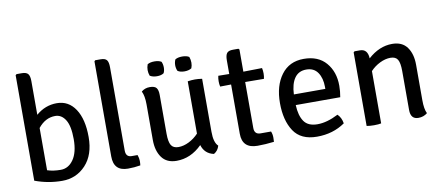

<svg xmlns="http://www.w3.org/2000/svg" viewBox="-67 -992 2894 1262"><g transform="rotate(-10 1380.0 -361.0)"><path d="M80 -25V-729L87 -735H122Q152 -735 163.5 -721Q175 -707 175 -673V-448Q236 -501 314 -501Q392 -501 437 -433Q482 -365 482 -246Q482 -127 419 -59.5Q356 8 262 8Q168 8 80 -25ZM289 -420Q223 -420 175 -360V-78Q213 -65 264.5 -65Q316 -65 349.5 -113Q383 -161 383 -249Q383 -337 357 -378.5Q331 -420 289 -420Z M739 -73H778Q786 -51 786 -33Q786 -15 784 -3Q744 4 701 4Q606 4 606 -94V-729L612 -735H648Q678 -735 689 -721Q700 -707 700 -673V-117Q700 -73 739 -73Z M894 -153V-390Q894 -448 878 -479Q901 -499 934 -499Q967 -499 978.5 -484Q990 -469 990 -437V-178Q990 -124 1004 -101Q1018 -78 1052.5 -78Q1087 -78 1123 -96Q1159 -114 1187 -144V-493Q1213 -497 1235 -497Q1257 -497 1283 -493V-139Q1283 -67 1311 -42Q1302 -9 1274 7Q1213 -6 1195 -66Q1120 9 1025 9Q959 9 926.5 -36Q894 -81 894 -153ZM1132 -649Q1149 -660 1178.5 -660Q1208 -660 1225 -649Q1232 -630 1232 -610Q1232 -590 1225 -573Q1206 -561 1177.5 -561Q1149 -561 1132 -573Q1124 -591 1124 -611Q1124 -631 1132 -649ZM947 -649Q964 -660 993.5 -660Q1023 -660 1040 -649Q1048 -631 1048 -610Q1048 -589 1040 -573Q1023 -561 994.5 -561Q966 -561 947 -573Q940 -592 940 -611Q940 -630 947 -649Z M1683 -494Q1687 -477 1687 -457.5Q1687 -438 1683 -422L1558 -423V-116Q1558 -73 1599 -73H1669Q1677 -54 1677 -31.5Q1677 -9 1676 -3Q1618 4 1566 4Q1464 4 1464 -94V-423L1391 -422Q1387 -438 1387 -457.5Q1387 -477 1391 -494L1464 -493V-584Q1464 -618 1475 -632Q1486 -646 1516 -646H1552L1558 -640V-492Z M2156 -216H1859Q1862 -145 1889 -106Q1916 -67 1979 -67Q2042 -67 2118 -106Q2143 -82 2149 -43Q2069 13 1961.5 13Q1854 13 1806.5 -59Q1759 -131 1759 -246.5Q1759 -362 1812.5 -434Q1866 -506 1962.5 -506Q2059 -506 2111 -445.5Q2163 -385 2163 -292Q2163 -254 2156 -216ZM1859 -287H2069V-300Q2069 -359 2043.5 -396.5Q2018 -434 1967 -434Q1916 -434 1889 -395.5Q1862 -357 1859 -287Z M2684 -340V-103Q2684 -43 2699 -14Q2674 7 2639 7Q2587 7 2587 -55V-315Q2587 -369 2573.5 -391.5Q2560 -414 2525.5 -414Q2491 -414 2454.5 -396Q2418 -378 2391 -349V0Q2374 4 2343.5 4Q2313 4 2294 0V-491L2301 -497H2337Q2388 -497 2391 -434Q2466 -502 2552 -502Q2619 -502 2651.5 -457Q2684 -412 2684 -340Z"/></g></svg>

Font: Signika Negative
Style: Regular
Weight: 400
Designer: Anna Giedrys
Foundry: Anna Giedrys
Version: Version 1.001